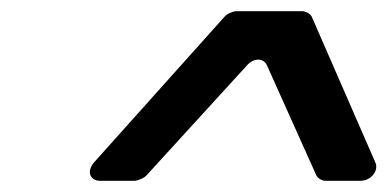

<svg xmlns="http://www.w3.org/2000/svg" viewBox="-20 -689 692 343"><path d="M381 -659 149 -400C134 -384 140 -366 159 -366H220C226 -366 238 -371 242 -376L421 -572C433 -586 451 -586 457 -572L545 -376C547 -371 555 -366 561 -366H624C643 -366 658 -385 650 -400L537 -659C535 -664 526 -669 520 -669H402C396 -669 385 -664 381 -659Z"/></svg>

Font: DIN Rundschrift
Style: BreitKursiv
Weight: 400
Width: 7
Version: Version 1.027